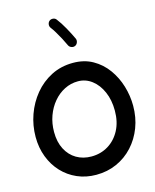

<svg xmlns="http://www.w3.org/2000/svg" viewBox="-155 -1152 1055 1311"><g transform="rotate(-15 372.5 -496.5)"><path d="M360.4 57.1Q287.6 57.1 226.3 30.3Q165 3.4 120.1 -44.7Q75.2 -92.8 50.3 -158Q25.4 -223.1 25.4 -299.3Q25.4 -379.9 52.2 -455.6Q79.1 -531.2 128.9 -591.6Q178.7 -651.9 248 -687.3Q317.4 -722.7 402.3 -722.7Q481 -722.7 541 -688.7Q601.1 -654.8 641.8 -598.4Q682.6 -542 703.4 -473.1Q724.1 -404.3 724.1 -334Q724.1 -251.5 697 -180.4Q669.9 -109.4 620.8 -55.9Q571.8 -2.4 505.4 27.3Q439 57.1 360.4 57.1ZM360.4 -72.3Q426.3 -72.3 479.2 -104.5Q532.2 -136.7 563.5 -195.6Q594.7 -254.4 594.7 -334Q594.7 -408.7 569.3 -467Q543.9 -525.4 500.2 -558.8Q456.5 -592.3 402.3 -592.3Q351.6 -592.3 306.9 -569.6Q262.2 -546.9 228.3 -506.6Q194.3 -466.3 175 -413.3Q155.8 -360.4 155.8 -299.3Q155.8 -228.5 182.4 -177.5Q209 -126.5 255.1 -99.4Q301.3 -72.3 360.4 -72.3ZM323.7 -1042.5Q334.5 -1050.8 349.1 -1049.3Q363.8 -1047.9 372.1 -1036.6Q396.5 -1005.4 421.4 -960.7Q446.3 -916 464.4 -877Q469.7 -864.3 464.4 -850.1Q459 -835.9 446.8 -830.6Q434.1 -824.7 420.2 -830.1Q406.2 -835.4 400.4 -848.1Q389.6 -872.1 375 -899.7Q360.4 -927.2 345.2 -952.4Q330.1 -977.5 317.4 -993.7Q309.1 -1004.9 311 -1019.3Q313 -1033.7 323.7 -1042.5Z"/></g></svg>

Font: Mikhak-FD Bold
Style: Regular
Weight: 700
Designer: Amin Abedi
Version: Version 3.3